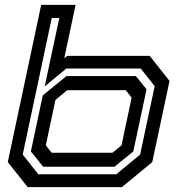

<svg xmlns="http://www.w3.org/2000/svg" viewBox="-20 -770 744 790"><path d="M94 0 12 -103 149.5 -750H291L244.5 -530.5L256.5 -540H596L677.5 -437L606.5 -103L481.5 0ZM137.5 -53H458.5L556.5 -134L616.5 -415.5L559 -488H253L164 -414.5L224 -696H193L73.5 -134ZM157.5 -84 107 -147 156 -377.5 253.5 -457H539L583 -402.5L528.5 -147L451 -84ZM192.5 -141.5H443L480 -172L521.5 -368L497.5 -399H256.5L208 -358.5L168.5 -172Z"/></svg>

Font: Tourney Expanded SemiBold
Style: Italic
Weight: 600
Width: 7
Italic angle: -12°
Designer: Tyler Finck
Foundry: Etcetera Type Co
Version: Version 1.010; ttfautohint (v1.8.3)